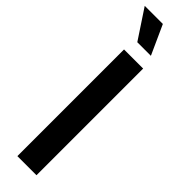

<svg xmlns="http://www.w3.org/2000/svg" viewBox="-327 -936 926 926"><g transform="rotate(45 136.0 -473.5)"><path d="M203.6 -727.5V0H73.2V-727.5ZM93.8 -797.4 -4.9 -946.8H118.7L186.5 -797.4Z"/></g></svg>

Font: Inter-SemiBold
Style: Regular
Weight: 600
Designer: Rasmus Andersson
Foundry: rsms
Version: Version 4.000;git-a52131595